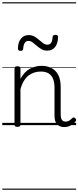

<svg xmlns="http://www.w3.org/2000/svg" viewBox="-20 -1095 686 1680"><path d="M542 17Q522 17 506 10.5Q490 4 479 -8Q468 -20 462.5 -38.5Q457 -57 457 -82V-326Q457 -371 445 -403Q433 -435 406.5 -452Q380 -469 337 -469Q309 -469 282 -461Q255 -453 231.5 -435.5Q208 -418 189.5 -388Q171 -358 159 -314V-4Q159 6 152.5 10.5Q146 15 132 15Q119 15 113 10.5Q107 6 107 -4V-496Q107 -506 113 -510.5Q119 -515 132 -515Q146 -515 152.5 -510.5Q159 -506 159 -496V-405Q176 -437 197 -459Q218 -481 242.5 -494Q267 -507 292.5 -513Q318 -519 344 -519Q392 -519 429.5 -500Q467 -481 489 -440.5Q511 -400 511 -334V-94Q511 -74 515 -60Q519 -46 528.5 -38.5Q538 -31 553 -31Q563 -31 573 -34Q583 -37 593 -44.5Q603 -52 613 -62Q619 -68 625.5 -67.5Q632 -67 639 -60Q645 -54 646 -47.5Q647 -41 642 -34Q631 -19 614.5 -7Q598 5 580 11Q562 17 542 17ZM159 -650Q137 -650 137 -671Q138 -728 164 -758Q190 -788 230 -788Q260 -788 282 -775Q304 -762 322 -746Q340 -730 357.5 -717Q375 -704 395 -704Q416 -704 427.5 -721Q439 -738 440 -771Q443 -790 464 -790Q478 -790 483 -785Q488 -780 488 -768Q486 -715 462 -683.5Q438 -652 393 -652Q364 -652 342 -665Q320 -678 301.5 -694.5Q283 -711 265.5 -724Q248 -737 228 -737Q209 -737 197 -720Q185 -703 183 -669Q182 -659 177 -654.5Q172 -650 159 -650ZM0 555H646V565H0ZM0 -20H646V0H0ZM0 -505H646V-500H0ZM0 -1075H646V-1065H0Z"/></svg>

Font: Playwrite AR Guides
Style: Regular
Weight: 400
Designer: Veronika Burian, José Scaglione
Foundry: TypeTogether
Version: Version 1.003